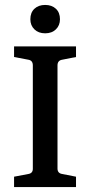

<svg xmlns="http://www.w3.org/2000/svg" viewBox="-20 -758 366 778"><path d="M288 -527 232 -516Q213 -513 213 -493V-75Q213 -56 232 -53L288 -42V0H37V-42L95 -53Q113 -56 113 -74V-493Q113 -513 95 -516L37 -527V-570H288ZM223 -680Q223 -655 206.5 -639Q190 -623 163 -623Q136 -623 119.5 -639Q103 -655 103 -680Q103 -707 119.5 -722.5Q136 -738 163 -738Q190 -738 206.5 -722.5Q223 -707 223 -680Z"/></svg>

Font: Rasa Medium
Style: Regular
Weight: 500
Designer: Anna Giedrys (Yrsa+Rasa design), David Brezina (Yrsa art-direction, Rasa art-direction, design)
Foundry: Rosetta Type Foundry
Version: Version 2.004